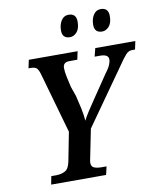

<svg xmlns="http://www.w3.org/2000/svg" viewBox="-98 -1003 909 1081"><g transform="rotate(-10 356.5 -462.5)"><path d="M106 0H420L431 -47H404Q378 -47 361 -53.5Q344 -60 344 -83Q344 -91 349 -113L381 -272L602 -585Q634 -632 650 -649.5Q666 -667 685 -667H703L713 -714H484L472 -667H503Q551 -667 551 -638Q551 -623 543 -605Q535 -587 513 -558L429 -434Q403 -396 385 -368Q367 -340 358 -321Q356 -353 347.5 -393Q339 -433 330 -468L311 -522Q304 -551 297.5 -582Q291 -613 291 -634Q291 -667 328 -667H373L383 -714H104L94 -667H106Q133 -667 142.5 -655.5Q152 -644 159 -618L256 -276L224 -112Q216 -70 193.5 -58.5Q171 -47 144 -47H115ZM539 -799Q561 -799 578.5 -818.5Q596 -838 596 -878Q596 -925 552 -925Q525 -925 510 -901.5Q495 -878 495 -845Q495 -799 539 -799ZM355 -799Q377 -799 394.5 -818.5Q412 -838 412 -878Q412 -925 368 -925Q341 -925 326 -901.5Q311 -878 311 -845Q311 -799 355 -799Z"/></g></svg>

Font: Noto Serif SemiCondensed Semi
Style: Italic
Weight: 600
Width: 4
Italic angle: -12°
Designer: Monotype Design Team
Foundry: Monotype Imaging Inc.
Version: Version 1.901